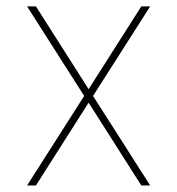

<svg xmlns="http://www.w3.org/2000/svg" viewBox="-20 -565 540 585"><path d="M437.5 0H410.5L250 -252.1L89.5 0H62.5L236.5 -272.7L62.5 -545.5H89.5L250 -293.3L410.5 -545.5H437.5L263.5 -272.7Z"/></svg>

Font: Linik Sans Thin
Style: Regular
Weight: 100
Designer: Fonts by Rasmus Andersson / Changes by Cristiano Sobral with parts from Marc Monis
Foundry: rsms
Version: Version 3.020; ttfautohint (v1.6)